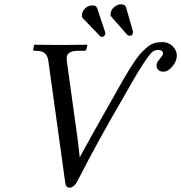

<svg xmlns="http://www.w3.org/2000/svg" viewBox="-20 -852 834 884"><path d="M357.9 -789.1Q360.8 -803.2 373.8 -815.2Q386.7 -827.1 406.7 -827.1Q422.4 -827.1 427.2 -814.9L463.4 -706.1Q465.8 -699.2 464.8 -694.8Q463.9 -689.5 458.5 -685.8Q453.1 -682.1 449.2 -682.1Q444.3 -682.1 441.4 -685.1L360.4 -769Q355 -776.4 357.9 -789.1ZM489.7 -793.9Q493.2 -810.1 507.8 -821Q522.5 -832 535.6 -832Q555.2 -832 560.1 -819.8L591.3 -710Q592.8 -705.1 591.8 -699.2Q589.4 -687 576.2 -687Q570.3 -687 563.5 -694.3L492.7 -774.9Q486.8 -780.8 489.7 -793.9ZM727.1 -658.2Q758.3 -658.2 778.6 -635Q798.8 -611.8 792.5 -582Q788.1 -562 770 -542Q752 -522 732.9 -522Q714.8 -522 706.5 -532.5Q698.2 -543 702.1 -560.1Q704.1 -567.9 716.1 -581.5Q728 -595.2 730 -602.1Q731.9 -610.4 726.8 -616.2Q721.7 -622.1 706.1 -622.1Q691.9 -622.1 679.4 -611.3Q667 -600.6 633.8 -549.1Q600.6 -497.6 541 -391.1Q441.9 -222.7 332.5 -11.2Q318.4 11.7 300.3 12.2Q282.7 12.2 280.3 -11.2L202.6 -571.8Q199.7 -594.7 186.5 -606.4Q173.3 -618.2 145.5 -618.2H139.2Q130.9 -618.2 133.3 -626L137.2 -645L139.2 -646Q216.8 -645 255.9 -645L380.4 -646L382.3 -645L377.9 -626Q376 -618.2 368.2 -618.2H341.3Q293.5 -618.2 287.6 -591.8Q286.6 -587.9 287.6 -571.8L336.9 -215.8L347.2 -127.9Q373 -175.8 411.4 -244.4Q449.7 -313 475.1 -357.4L500.5 -401.9Q531.7 -458 548.3 -486.8Q564.9 -515.6 587.2 -550.5Q609.4 -585.4 623 -601.1Q636.7 -616.7 654.8 -632.3Q672.9 -647.9 689.7 -653.1Q706.5 -658.2 727.1 -658.2Z"/></svg>

Font: Linux Biolinum
Style: Italic
Weight: 400
Italic angle: -12°
Designer: Philipp H. Poll
Foundry: Philipp H. Poll
Version: Version 1.1.3 ; ttfautohint (v0.9)